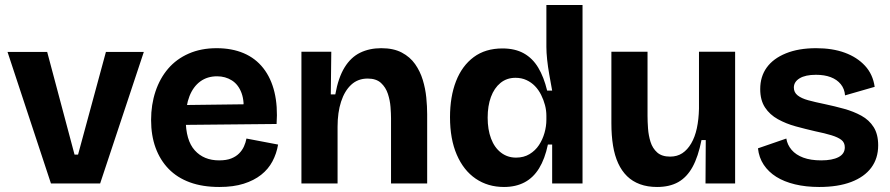

<svg xmlns="http://www.w3.org/2000/svg" viewBox="-20 -731 3548 765"><path d="M183 0 10 -524H168L277 -115H291L402 -524H553L379 0Z M854 14Q787 14 736.5 -4.5Q686 -23 652 -58Q618 -93 600 -142Q582 -191 582 -253Q582 -314 599.5 -366.5Q617 -419 650 -457.5Q683 -496 732 -517.5Q781 -539 843 -539Q904 -539 951 -519Q998 -499 1029 -459.5Q1060 -420 1073.5 -364Q1087 -308 1082 -237L675 -233V-312L994 -316L949 -275Q955 -326 942.5 -360Q930 -394 904 -410.5Q878 -427 845 -427Q806 -427 778 -406.5Q750 -386 735 -348Q720 -310 720 -256Q720 -172 756 -132Q792 -92 853 -92Q882 -92 901 -99.5Q920 -107 932.5 -119.5Q945 -132 952 -147.5Q959 -163 962 -179L1088 -155Q1082 -119 1065.5 -88Q1049 -57 1020.5 -34.5Q992 -12 951 1Q910 14 854 14Z M1181 0V-312V-525H1300L1298 -355H1316Q1328 -422 1353 -462.5Q1378 -503 1415 -521Q1452 -539 1499 -539Q1548 -539 1581 -521.5Q1614 -504 1634 -475.5Q1654 -447 1664.5 -412.5Q1675 -378 1678.5 -342.5Q1682 -307 1682 -276V0H1538V-260Q1538 -278 1536 -304.5Q1534 -331 1525.5 -357Q1517 -383 1498 -400.5Q1479 -418 1445 -418Q1406 -418 1379.5 -393.5Q1353 -369 1339 -326Q1325 -283 1325 -226V0Z M1988 14Q1924 14 1875.5 -19Q1827 -52 1800 -114.5Q1773 -177 1773 -264Q1773 -346 1797 -407.5Q1821 -469 1867.5 -503.5Q1914 -538 1982 -538Q2032 -538 2067 -518.5Q2102 -499 2124.5 -461.5Q2147 -424 2160 -370H2180Q2174 -403 2168.5 -434Q2163 -465 2160 -493.5Q2157 -522 2157 -544V-711H2301V-246V0H2180V-155H2163Q2151 -98 2128 -60.5Q2105 -23 2070 -4.5Q2035 14 1988 14ZM2036 -103Q2067 -103 2090 -117Q2113 -131 2127.5 -153Q2142 -175 2149.5 -201.5Q2157 -228 2157 -254V-270Q2157 -291 2151.5 -312Q2146 -333 2136 -353Q2126 -373 2111.5 -388Q2097 -403 2077.5 -412Q2058 -421 2034 -421Q1999 -421 1974 -400.5Q1949 -380 1936 -344.5Q1923 -309 1923 -262Q1923 -215 1936.5 -179Q1950 -143 1976 -123Q2002 -103 2036 -103Z M2598 14Q2560 14 2530 3Q2500 -8 2478.5 -29Q2457 -50 2443 -80.5Q2429 -111 2422.5 -151Q2416 -191 2416 -240V-525H2560V-269Q2560 -247 2562 -219Q2564 -191 2572 -165.5Q2580 -140 2598.5 -123.5Q2617 -107 2650 -107Q2678 -107 2698.5 -120.5Q2719 -134 2734 -159.5Q2749 -185 2756.5 -220Q2764 -255 2765 -298V-525H2909V-220V0H2791L2792 -173H2775Q2762 -107 2739.5 -66Q2717 -25 2682.5 -5.5Q2648 14 2598 14Z M3244 14Q3191 14 3147.5 3.5Q3104 -7 3073 -26.5Q3042 -46 3023 -74.5Q3004 -103 3000 -140L3113 -179Q3117 -154 3134 -134Q3151 -114 3180.5 -103Q3210 -92 3252 -92Q3296 -92 3321 -105Q3346 -118 3346 -144Q3346 -163 3332.5 -173.5Q3319 -184 3293 -192Q3267 -200 3228 -208Q3189 -217 3150.5 -227.5Q3112 -238 3079.5 -256Q3047 -274 3028 -303Q3009 -332 3009 -376Q3009 -426 3035 -462Q3061 -498 3111.5 -518.5Q3162 -539 3232 -539Q3297 -539 3346 -521Q3395 -503 3426.5 -469Q3458 -435 3465 -385L3347 -351Q3345 -377 3330 -395.5Q3315 -414 3290 -423.5Q3265 -433 3231 -433Q3189 -433 3166 -419Q3143 -405 3143 -382Q3143 -363 3158 -351Q3173 -339 3200.5 -331.5Q3228 -324 3267 -316Q3305 -308 3343 -297.5Q3381 -287 3412 -270Q3443 -253 3461 -224.5Q3479 -196 3479 -152Q3479 -100 3451.5 -63Q3424 -26 3371.5 -6Q3319 14 3244 14Z"/></svg>

Font: Bricolage Grotesque 18pt
Style: Bold
Weight: 700
Designer: Mathieu Triay
Foundry: Atelier Triay
Version: Version 1.000;gftools[0.9.30]